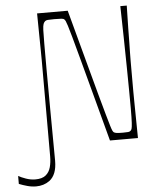

<svg xmlns="http://www.w3.org/2000/svg" viewBox="-84 -752 856 1011"><g transform="rotate(-5 344.0 -246.5)"><path d="M-24 186V144Q-10 152 15 161Q40 170 65 170Q101 170 120 154.5Q139 139 146 113Q153 87 153 56Q153 4 153 -33.5Q153 -71 153 -103Q153 -135 153 -168.5Q153 -202 153 -245.5Q153 -289 153 -350Q153 -383 153 -406.5Q153 -430 153 -452.5Q153 -475 152.5 -505.5Q152 -536 151.5 -582Q151 -628 150 -700H312Q355 -541 384.5 -430.5Q414 -320 433.5 -249Q453 -178 464.5 -137Q476 -96 482 -76.5Q488 -57 491 -51Q494 -45 497 -42Q502 -38 512.5 -36.5Q523 -35 546 -35Q565 -35 573.5 -36Q582 -37 586 -41Q590 -44 592.5 -51Q595 -58 596.5 -82Q598 -106 598 -159Q598 -192 597.5 -249Q597 -306 596 -379Q595 -452 593.5 -534Q592 -616 590 -700H624Q622 -628 621.5 -582Q621 -536 620.5 -505.5Q620 -475 619.5 -452.5Q619 -430 619 -406.5Q619 -383 619 -350Q619 -317 619 -293.5Q619 -270 619 -247.5Q619 -225 619.5 -194.5Q620 -164 620.5 -118Q621 -72 622 0H474Q432 -158 402.5 -268Q373 -378 354 -449Q335 -520 323.5 -561Q312 -602 306 -621Q300 -640 297 -646Q294 -652 291 -655Q287 -660 275.5 -661Q264 -662 237 -662Q212 -662 203 -661Q194 -660 189 -656Q183 -651 179.5 -642Q176 -633 175 -610Q174 -587 174 -538Q174 -494 174 -406Q174 -318 175 -195Q176 -72 177 81Q177 118 167 144Q157 170 137 185Q122 196 104 201.5Q86 207 66 207Q43 207 19.5 200.5Q-4 194 -24 186Z"/></g></svg>

Font: Ojuju ExtraLight
Style: Regular
Weight: 200
Designer: Chisaokwu Joboson, Mirko Velimirovic
Foundry: Udi Foundry
Version: Version 1.000